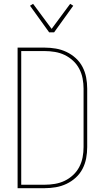

<svg xmlns="http://www.w3.org/2000/svg" viewBox="-20 -984 540 1004"><path d="M214 0H72V-735H214Q243 -735 272 -730Q301 -725 327.5 -712.5Q354 -700 376 -680Q398 -660 411.5 -634Q425 -608 430.5 -579Q436 -550 436 -521V-215Q436 -185 430.5 -156Q425 -127 411.5 -101Q398 -75 376 -55Q354 -35 327.5 -22.5Q301 -10 272 -5Q243 0 214 0ZM91 -18H213Q240 -18 267 -22.5Q294 -27 318 -38.5Q342 -50 362 -68.5Q382 -87 394.5 -111Q407 -135 412 -161.5Q417 -188 417 -215V-521Q417 -547 412 -573.5Q407 -600 394.5 -624Q382 -648 362 -666.5Q342 -685 318 -696.5Q294 -708 267 -712.5Q240 -717 213 -717H91ZM237 -815 137 -954 153 -964 250 -833 347 -964 363 -954 263 -815Z"/></svg>

Font: Iosevka Thin
Style: Regular
Weight: 100
Monospace: yes
Designer: Belleve Invis
Foundry: Belleve Invis
Version: Version 32.5.0; ttfautohint (v1.8.4)